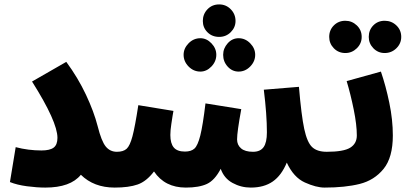

<svg xmlns="http://www.w3.org/2000/svg" viewBox="-20 -844 1858 869"><path d="M584 -78Q584 -40 561 -17.5Q538 5 499 5Q405 5 346 -53Q299 5 185 5Q147 5 102 -1Q57 -7 25 -20L51 -178Q108 -163 168 -163Q206 -163 223 -176Q240 -189 240 -220Q240 -293 125 -475L280 -564Q333 -492 369 -415.5Q405 -339 422 -273Q439 -205 458.5 -181Q478 -157 509 -157Q544 -157 564 -134Q584 -111 584 -78Z M1534 -78Q1534 -40 1511 -17.5Q1488 5 1449 5Q1411 5 1360 -18Q1309 -41 1278 -108Q1254 -50 1214.5 -22.5Q1175 5 1115 5Q1071 5 1032.5 -16Q994 -37 979 -80Q952 -28 916.5 -11.5Q881 5 821 5Q726 5 677 -68Q643 -23 603 -9Q563 5 499 5L509 -157Q538 -157 553 -170.5Q568 -184 579.5 -227Q591 -270 606 -368L765 -342L761 -319Q760 -312 755.5 -283Q751 -254 751 -233Q751 -195 766.5 -176.5Q782 -158 817 -158Q845 -158 860 -171.5Q875 -185 886.5 -230.5Q898 -276 910 -376L1072 -350Q1053 -247 1053 -213Q1053 -188 1071 -172.5Q1089 -157 1125 -157Q1158 -157 1173 -178Q1188 -199 1188 -245Q1188 -325 1174 -438L1333 -451Q1344 -321 1357 -260.5Q1370 -200 1392.5 -178.5Q1415 -157 1459 -157Q1494 -157 1514 -134Q1534 -111 1534 -78ZM898 -749Q898 -780 919 -802Q940 -824 972 -824Q1003 -824 1024.5 -802Q1046 -780 1046 -749Q1046 -720 1024.5 -698.5Q1003 -677 972 -677Q940 -677 919 -698Q898 -719 898 -749ZM811 -596Q811 -625 833.5 -648Q856 -671 887 -671Q915 -671 937 -648Q959 -625 959 -596Q959 -566 937 -543Q915 -520 887 -520Q856 -520 833.5 -543Q811 -566 811 -596ZM990 -596Q990 -625 1010.5 -648Q1031 -671 1060 -671Q1090 -671 1112.5 -648Q1135 -625 1135 -596Q1135 -566 1112.5 -543Q1090 -520 1060 -520Q1031 -520 1010.5 -542.5Q990 -565 990 -596Z M1459 -157Q1535 -157 1565 -175.5Q1595 -194 1595 -231Q1595 -279 1581 -348Q1567 -417 1549 -477L1704 -520Q1726 -456 1742 -379Q1758 -302 1758 -231Q1758 -131 1716 -79.5Q1674 -28 1608 -11.5Q1542 5 1449 5ZM1543 -750Q1573 -750 1595 -729Q1617 -708 1617 -677Q1617 -647 1595 -625.5Q1573 -604 1543 -604Q1512 -604 1491 -625.5Q1470 -647 1470 -677Q1470 -708 1491 -729Q1512 -750 1543 -750ZM1721 -750Q1752 -750 1774 -729Q1796 -708 1796 -677Q1796 -647 1774 -625.5Q1752 -604 1721 -604Q1691 -604 1670 -625.5Q1649 -647 1649 -677Q1649 -708 1669.5 -729Q1690 -750 1721 -750Z"/></svg>

Font: Noto Sans Arabic CondBlack
Style: Regular
Weight: 900
Width: 3
Designer: Nadine Chahine
Foundry: Monotype Imaging Inc.
Version: Version 1.001